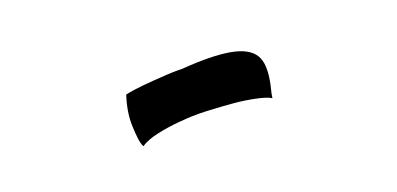

<svg xmlns="http://www.w3.org/2000/svg" viewBox="-29 -757 600 290"><g transform="rotate(-15 271.5 -612.0)"><path d="M374 -646.5Q378.9 -639.6 380.4 -630.4Q381.8 -621.1 381.3 -611.8Q380.9 -602.5 379.4 -594.2Q377.9 -585.9 377.9 -580.1Q370.1 -584 353 -585.9Q335.9 -587.9 319.3 -587.9Q299.8 -587.9 276.4 -586.9Q253.9 -585.9 233.4 -582Q215.8 -579.1 198.2 -573.7Q180.7 -568.4 170.9 -560.5Q168 -564.5 166 -573.2Q164.1 -582 162.6 -593.8Q161.1 -605.5 162.1 -618.2Q163.1 -630.9 166 -642.6Q178.7 -646.5 194.8 -649.4Q210.9 -652.3 224.6 -654.3Q241.2 -657.2 257.8 -658.2Q304.7 -666 334 -663.6Q363.3 -661.1 374 -646.5Z"/></g></svg>

Font: BKP Parklife Display
Style: Regular
Weight: 400
Designer: Font Diner, Inc.; LA MECHKY PLUS GmbH
Foundry: Font Diner, Inc.; LA MECHKY PLUS GmbH
Version: Version 1.007